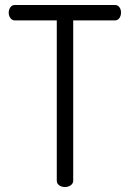

<svg xmlns="http://www.w3.org/2000/svg" viewBox="-20 -751 521 771"><path d="M15 -700Q15 -712 21.5 -721.5Q28 -731 40 -731H441Q453 -731 459.5 -722Q466 -713 466 -701Q466 -688 459.5 -678.5Q453 -669 441 -669H274V-26Q274 -14 264 -7Q254 0 241 0Q227 0 217.5 -7Q208 -14 208 -26V-669H40Q29 -669 22 -678Q15 -687 15 -700Z"/></svg>

Font: Terminal Dosis
Style: Regular
Weight: 400
Designer: Edgar Tolentino, Pablo Impallari, Igino Marini
Foundry: Edgar Tolentino, Pablo Impallari, Igino Marini
Version: Version 1.007